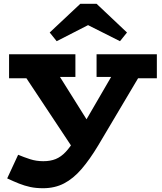

<svg xmlns="http://www.w3.org/2000/svg" viewBox="-20 -758 858 1016"><path d="M208 238Q170 238 140 231.5Q110 225 81 213.5Q52 202 18 186L76 61Q107 74 139.5 84.5Q172 95 209 95Q247 95 275 83.5Q303 72 327.5 46Q352 20 377 -22L628 -454H776L500 11Q455 86 411.5 136.5Q368 187 319 212.5Q270 238 208 238ZM391 65 64 -428H249L496 -34ZM28 -344V-471H379V-351H191L184 -344ZM491 -351V-471H810V-344H665L656 -351ZM280 -540 243 -586 405 -738H491L652 -586L615 -540L446 -625Z"/></svg>

Font: BioRhyme SemiExpanded ExtraBold
Style: Regular
Weight: 800
Width: 6
Designer: Aoife Mooney
Foundry: Aoife Mooney Type
Version: Version 1.600;gftools[0.9.33]